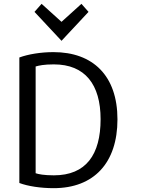

<svg xmlns="http://www.w3.org/2000/svg" viewBox="-20 -972 747 1002"><path d="M197 -952 160 -910 301 -759 442 -910 405 -952 301 -858ZM505 -350C505 -165 429 -57 261 -57C210 -57 180 -63 166 -68V-625C183 -630 209 -636 261 -636C424 -636 505 -531 505 -350ZM593 -349C593 -577 465 -700 259 -700C193 -700 127 -689 81 -672V-17C126 0 193 10 260 10C470 10 593 -122 593 -349Z"/></svg>

Font: Repo
Style: Regular
Weight: 400
Designer: Stefan Peev
Foundry: Context Ltd
Version: Version 0.000